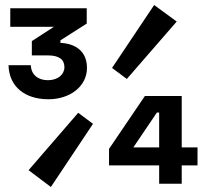

<svg xmlns="http://www.w3.org/2000/svg" viewBox="-20 -733 813 766"><path d="M427 -462 486 -418 685 -647 595 -713ZM21 -700V-626H195L107 -569V-512H171C215 -512 237 -496 237 -465C237 -436 211 -413 171 -413C132 -413 104 -435 103 -473H14C16 -387 80 -337 173 -337C260 -337 327 -389 327 -462C327 -527 283 -559 221 -562V-572L326 -639V-700ZM558 -350 415 -139V-73H615V0H705V-73H768V-145H705V-350ZM606 -284H615V-145H512ZM351 -239 292 -283 94 -54 183 13Z"/></svg>

Font: Space Text SemiBold
Style: Regular
Weight: 600
Designer: Florian Karsten (Space Text), Colophon Foundry (Space Mono)
Foundry: Florian Karsten
Version: Version 1.003;PS 001.003;hotconv 1.0.88;makeotf.lib2.5.64775